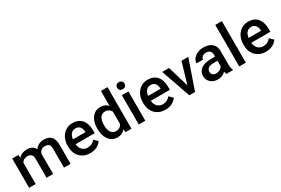

<svg xmlns="http://www.w3.org/2000/svg" viewBox="89 -1871 4398 3001"><g transform="rotate(-30 2288.5 -370.0)"><path d="M172.4 -528.3 175.8 -473.1Q231.4 -538.1 328.1 -538.1Q434.1 -538.1 473.1 -457Q530.8 -538.1 635.3 -538.1Q722.7 -538.1 765.4 -489.7Q808.1 -441.4 809.1 -347.2V0H690.4V-343.8Q690.4 -394 668.5 -417.5Q646.5 -440.9 595.7 -440.9Q555.2 -440.9 529.5 -419.2Q503.9 -397.5 493.7 -362.3L494.1 0H375.5V-347.7Q373 -440.9 280.3 -440.9Q209 -440.9 179.2 -382.8V0H60.5V-528.3Z M1163.6 9.8Q1050.8 9.8 980.7 -61.3Q910.6 -132.3 910.6 -250.5V-265.1Q910.6 -344.2 941.2 -406.5Q971.7 -468.8 1026.9 -503.4Q1082 -538.1 1149.9 -538.1Q1257.8 -538.1 1316.7 -469.2Q1375.5 -400.4 1375.5 -274.4V-226.6H1030.3Q1035.6 -161.1 1074 -123Q1112.3 -85 1170.4 -85Q1252 -85 1303.2 -150.9L1367.2 -89.8Q1335.4 -42.5 1282.5 -16.4Q1229.5 9.8 1163.6 9.8ZM1149.4 -442.9Q1100.6 -442.9 1070.6 -408.7Q1040.5 -374.5 1032.2 -313.5H1258.3V-322.3Q1254.4 -381.8 1226.6 -412.4Q1198.7 -442.9 1149.4 -442.9Z M1445.3 -268.1Q1445.3 -390.1 1502 -464.1Q1558.6 -538.1 1653.8 -538.1Q1737.8 -538.1 1789.6 -479.5V-750H1908.2V0H1800.8L1794.9 -54.7Q1741.7 9.8 1652.8 9.8Q1560.1 9.8 1502.7 -64.9Q1445.3 -139.6 1445.3 -268.1ZM1564 -257.8Q1564 -177.2 1595 -132.1Q1626 -86.9 1683.1 -86.9Q1755.9 -86.9 1789.6 -151.9V-377.4Q1756.8 -440.9 1684.1 -440.9Q1626.5 -440.9 1595.2 -395.3Q1564 -349.6 1564 -257.8Z M2158.2 0H2039.6V-528.3H2158.2ZM2032.2 -665.5Q2032.2 -692.9 2049.6 -710.9Q2066.9 -729 2099.1 -729Q2131.3 -729 2148.9 -710.9Q2166.5 -692.9 2166.5 -665.5Q2166.5 -638.7 2148.9 -620.8Q2131.3 -603 2099.1 -603Q2066.9 -603 2049.6 -620.8Q2032.2 -638.7 2032.2 -665.5Z M2520 9.8Q2407.2 9.8 2337.2 -61.3Q2267.1 -132.3 2267.1 -250.5V-265.1Q2267.1 -344.2 2297.6 -406.5Q2328.1 -468.8 2383.3 -503.4Q2438.5 -538.1 2506.3 -538.1Q2614.3 -538.1 2673.1 -469.2Q2731.9 -400.4 2731.9 -274.4V-226.6H2386.7Q2392.1 -161.1 2430.4 -123Q2468.8 -85 2526.9 -85Q2608.4 -85 2659.7 -150.9L2723.6 -89.8Q2691.9 -42.5 2638.9 -16.4Q2585.9 9.8 2520 9.8ZM2505.9 -442.9Q2457 -442.9 2427 -408.7Q2397 -374.5 2388.7 -313.5H2614.7V-322.3Q2610.8 -381.8 2583 -412.4Q2555.2 -442.9 2505.9 -442.9Z M3003.9 -150.4 3115.7 -528.3H3238.3L3055.2 0H2952.1L2767.6 -528.3H2890.6Z M3620.6 0Q3612.8 -15.1 3606.9 -49.3Q3550.3 9.8 3468.3 9.8Q3388.7 9.8 3338.4 -35.6Q3288.1 -81.1 3288.1 -147.9Q3288.1 -232.4 3350.8 -277.6Q3413.6 -322.8 3530.3 -322.8H3603V-357.4Q3603 -398.4 3580.1 -423.1Q3557.1 -447.8 3510.3 -447.8Q3469.7 -447.8 3443.8 -427.5Q3418 -407.2 3418 -376H3299.3Q3299.3 -419.4 3328.1 -457.3Q3356.9 -495.1 3406.5 -516.6Q3456.1 -538.1 3517.1 -538.1Q3609.9 -538.1 3665 -491.5Q3720.2 -444.8 3721.7 -360.4V-122.1Q3721.7 -50.8 3741.7 -8.3V0ZM3490.2 -85.4Q3525.4 -85.4 3556.4 -102.5Q3587.4 -119.6 3603 -148.4V-248H3539.1Q3473.1 -248 3439.9 -225.1Q3406.7 -202.1 3406.7 -160.2Q3406.7 -126 3429.4 -105.7Q3452.1 -85.4 3490.2 -85.4Z M3972.2 0H3853.5V-750H3972.2Z M4334 9.8Q4221.2 9.8 4151.1 -61.3Q4081.1 -132.3 4081.1 -250.5V-265.1Q4081.1 -344.2 4111.6 -406.5Q4142.1 -468.8 4197.3 -503.4Q4252.4 -538.1 4320.3 -538.1Q4428.2 -538.1 4487.1 -469.2Q4545.9 -400.4 4545.9 -274.4V-226.6H4200.7Q4206.1 -161.1 4244.4 -123Q4282.7 -85 4340.8 -85Q4422.4 -85 4473.6 -150.9L4537.6 -89.8Q4505.9 -42.5 4452.9 -16.4Q4399.9 9.8 4334 9.8ZM4319.8 -442.9Q4271 -442.9 4241 -408.7Q4210.9 -374.5 4202.6 -313.5H4428.7V-322.3Q4424.8 -381.8 4397 -412.4Q4369.1 -442.9 4319.8 -442.9Z"/></g></svg>

Font: TypoPRO Roboto
Style: Regular
Weight: 500
Designer: Google
Version: Version 2.136; 2016